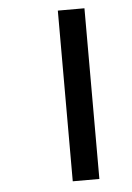

<svg xmlns="http://www.w3.org/2000/svg" viewBox="-48 -659 481 697"><g transform="rotate(-5 192.5 -311.0)"><path d="M189 0H286V-622H189Z"/></g></svg>

Font: Noto Sans Bengali UI Medium
Style: Regular
Weight: 500
Designer: Jelle Bosma - Monotype Design Team
Foundry: Monotype Imaging Inc.
Version: Version 2.003